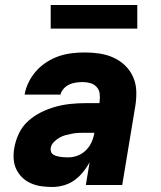

<svg xmlns="http://www.w3.org/2000/svg" viewBox="-20 -737 640 765"><path d="M189 8Q166 8 144.5 5Q123 2 103.5 -6.5Q84 -15 69 -29.5Q54 -44 45 -62.5Q36 -81 34.5 -103Q33 -125 37 -148Q42 -177 55.5 -205.5Q69 -234 92.5 -255Q116 -276 144.5 -290Q173 -304 202.5 -312Q232 -320 261.5 -323Q291 -326 320 -326H376L377 -333Q379 -349 377 -364.5Q375 -380 364.5 -391Q354 -402 339.5 -406Q325 -410 309 -410Q296 -410 282.5 -408Q269 -406 256.5 -400.5Q244 -395 234 -384Q224 -373 221 -360H78Q82 -385 94.5 -410Q107 -435 125 -455Q143 -475 166.5 -490Q190 -505 215.5 -513.5Q241 -522 267 -525Q293 -528 318 -528Q348 -528 377.5 -523.5Q407 -519 433 -507Q459 -495 479 -475.5Q499 -456 510.5 -430Q522 -404 523 -374Q524 -344 519 -314L467 0H322L337 -90Q326 -70 310.5 -51Q295 -32 276 -18.5Q257 -5 234 1.5Q211 8 189 8ZM252 -110Q271 -110 289.5 -117Q308 -124 322.5 -138.5Q337 -153 345 -171Q353 -189 356 -208H320Q307 -208 294 -207.5Q281 -207 267.5 -204.5Q254 -202 241 -198.5Q228 -195 216 -188Q204 -181 194 -170.5Q184 -160 182 -147Q181 -139 183.5 -132Q186 -125 192.5 -121Q199 -117 206 -115Q213 -113 221 -112Q229 -111 236.5 -110.5Q244 -110 252 -110ZM527 -623H182V-717H527Z"/></svg>

Font: Iosevka Heavy Extended Oblique
Style: Regular
Weight: 900
Width: 7
Italic angle: -9°
Monospace: yes
Designer: Belleve Invis
Foundry: Belleve Invis
Version: Version 32.5.0; ttfautohint (v1.8.4)